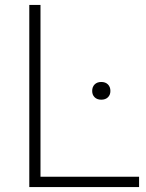

<svg xmlns="http://www.w3.org/2000/svg" viewBox="-20 -760 594 780"><path d="M99 0V-740H144.5V-42H545V0ZM391.5 -355Q374.5 -355 364.5 -364.8Q354.5 -374.5 354.5 -390.5Q354.5 -407 364.5 -417Q374.5 -427 391.5 -427Q408.5 -427 418.5 -417Q428.5 -407 428.5 -390.5Q428.5 -374.5 418.5 -364.8Q408.5 -355 391.5 -355Z"/></svg>

Font: Encode Sans SC SemiExpanded ExtraLight
Style: Regular
Weight: 250
Width: 6
Designer: Multiple Designers
Foundry: Impallari Type
Version: Version 3.002